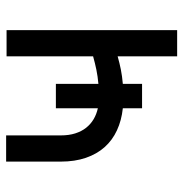

<svg xmlns="http://www.w3.org/2000/svg" viewBox="-6 -580 587 614"><g transform="rotate(-90 287.0 -273.5)"><path d="M325.3 -251.8Q349.1 -253.9 370.6 -258.3Q392 -262.8 413.4 -268.8V-545.5H497.2V0H413.4V-190.3Q392.4 -184.3 371.1 -180Q349.8 -175.8 325.3 -173.7V-112.2H247.2V-173.7Q208.1 -177.9 176.7 -192.5Q145.2 -207 123 -231.9Q100.9 -256.7 88.8 -291.9Q76.7 -327.1 76.7 -372.2V-546.9H160.5V-372.2Q160.5 -346.2 166.9 -326Q173.3 -305.8 184.8 -291.2Q196.4 -276.6 212.2 -267.2Q228 -257.8 247.2 -253.6V-387.8H325.3Z"/></g></svg>

Font: Fast_Sans-Dotted
Style: Regular
Weight: 400
Version: Version 3.018